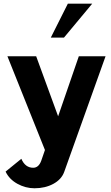

<svg xmlns="http://www.w3.org/2000/svg" viewBox="-20 -800 593 1024"><path d="M471.7 -780.3 321.3 -599.6H251L341.8 -780.3ZM543 -500 322.3 117.2Q307.6 157.2 264.2 180.7Q220.7 204.1 164.1 204.1Q116.2 204.1 72.8 180.2Q29.3 156.2 9.8 115.2L93.8 46.9Q114.3 94.7 157.2 94.7Q186.5 94.7 200.2 56.6L219.7 0L19.5 -500H172.9L290 -179.7L400.4 -500Z"/></svg>

Font: FreeUniversal
Style: Bold
Weight: 700
Version: Version 1.001